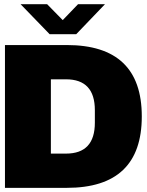

<svg xmlns="http://www.w3.org/2000/svg" viewBox="-20 -905 707 925"><path d="M347.2 -740.2H219.2L79.1 -884.8H207L282.2 -808.1L356 -884.8H485.8ZM301.8 -688Q663.1 -688 663.1 -344.2Q663.1 0 301.8 0H3.9V-688ZM225.1 -522.9V-165H297.9Q437 -165 437 -314V-374Q437 -522.9 297.9 -522.9Z"/></svg>

Font: Archivo-RBTV
Style: Regular
Weight: 500
Designer: Hector Gatti
Foundry: Hector Gatti
Version: ""